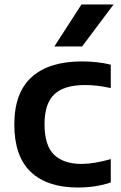

<svg xmlns="http://www.w3.org/2000/svg" viewBox="-20 -828 540 858"><path d="M328.5 10Q191 10 117.5 -59.8Q44 -129.5 44 -271.5Q44 -414 121.8 -483.8Q199.5 -553.5 345.5 -553.5Q417 -553.5 475 -539V-434.5Q445 -441 417.2 -444.5Q389.5 -448 360 -448Q267 -448 223 -406.8Q179 -365.5 179 -273Q179 -178.5 221.2 -137Q263.5 -95.5 345 -95.5Q399.5 -95.5 475 -117V-12.5Q407.5 10 328.5 10ZM223 -620.5 344 -808H487.5L347 -620.5Z"/></svg>

Font: Encode Sans Semi Expanded SemiBold
Style: Regular
Weight: 600
Width: 6
Designer: Multiple Designers
Foundry: Impallari Type
Version: Version 3.000; ttfautohint (v1.8.3) -l 8 -r 50 -G 200 -x 14 